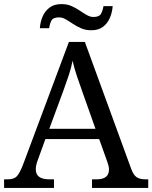

<svg xmlns="http://www.w3.org/2000/svg" viewBox="-20 -919 745 939"><path d="M0 0V-42H19Q48 -42 62.5 -57Q77 -72 95 -120L317 -714H395L621 -95Q632 -64 647.5 -53Q663 -42 692 -42H705V0H430V-42H453Q513 -42 513 -90Q513 -98 511 -107Q509 -116 505 -127L465 -239H202L164 -134Q155 -110 155 -91Q155 -42 221 -42H244V0ZM221 -289H447L385 -464Q369 -508 356 -547Q343 -586 335 -622Q328 -586 317 -553Q306 -520 289 -473ZM426 -771Q399 -771 377 -780.5Q355 -790 336.5 -802.5Q318 -815 301.5 -824.5Q285 -834 269 -834Q239 -834 231 -817.5Q223 -801 220 -781H175Q177 -812 188.5 -838.5Q200 -865 222.5 -882Q245 -899 281 -899Q308 -899 329.5 -889.5Q351 -880 369.5 -867.5Q388 -855 404.5 -845.5Q421 -836 437 -836Q466 -836 474.5 -852.5Q483 -869 486 -889H531Q529 -859 517.5 -832Q506 -805 484 -788Q462 -771 426 -771Z"/></svg>

Font: Noto Serif Old Uyghur
Style: Regular
Weight: 400
Designer: Lewis McGuffie
Foundry: Google LLC
Version: Version 1.003; ttfautohint (v1.8.4.7-5d5b)